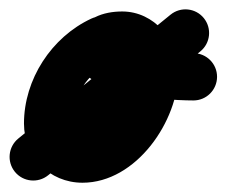

<svg xmlns="http://www.w3.org/2000/svg" viewBox="-92 -335 483 410"><path d="M103.1 -295.3C17.8 -255.7 -40.8 -165.3 -40.8 -71.2C-40.8 -0.7 13.1 55.2 84.2 55.2C199 55.2 289.1 -76.7 289.1 -182.5C289.1 -248.6 237.3 -310.5 169 -310.5C128.7 -310.5 87 -296.5 72.3 -254.7C72.3 -254.7 72.4 -254.8 72.4 -254.8C72.4 -254.9 72.4 -255 72.4 -255C29.7 -135.2 249.3 -120.7 320.9 -120.5C348.8 -120.4 371.4 -143 371.5 -170.9C371.6 -198.8 349 -221.4 321.1 -221.5C275.6 -221.6 224.8 -225.8 181.3 -239.7C152.8 -248.8 163.3 -253.8 167.6 -238.6C171.7 -224 165 -213.9 167.6 -221C167.6 -221 167.6 -221.1 167.6 -221.2C167.6 -221.2 167.7 -221.3 167.7 -221.3C168.9 -224.8 164.4 -214.6 161.8 -212C154.3 -204.5 158 -209.5 169 -209.5C180.9 -209.5 188.1 -191 188.1 -182.5C188.1 -133.5 141.1 -45.8 84.2 -45.8C68.8 -45.8 60.2 -56 60.2 -71.2C60.2 -126.1 95.8 -180.5 145.6 -203.7C170.9 -215.4 181.9 -245.4 170.2 -270.7C158.5 -296 128.4 -307 103.1 -295.3ZM272.1 -303.6C163.8 -215.5 55.5 -127.3 -52.9 -39.2C-74.5 -21.6 -77.8 10.2 -60.2 31.9C-42.6 53.5 -10.8 56.8 10.9 39.2C119.2 -49 227.5 -137.2 335.9 -225.3C357.5 -242.9 360.8 -274.7 343.2 -296.4C325.6 -318 293.8 -321.3 272.1 -303.6Z"/></svg>

Font: FRB American Cursive Guidelines Ultra
Style: Bold Italic
Weight: 1000
Italic angle: -25°
Version: Version 2.0;Modular Font Editor K font №1